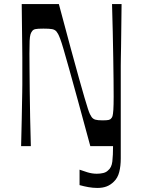

<svg xmlns="http://www.w3.org/2000/svg" viewBox="-20 -720 700 946"><path d="M84 0Q86 -78 87 -128Q88 -178 88.5 -209.5Q89 -241 89.5 -262.5Q90 -284 90 -303.5Q90 -323 90 -350Q90 -377 90 -396.5Q90 -416 90 -437.5Q90 -459 89.5 -490.5Q89 -522 88.5 -572Q88 -622 87 -700H270Q304 -572 328.5 -482Q353 -392 369.5 -333Q386 -274 396.5 -238.5Q407 -203 413 -184.5Q419 -166 423 -158Q427 -150 431 -144Q438 -134 449.5 -130.5Q461 -127 485 -127Q506 -127 515 -129Q524 -131 528 -137Q532 -140 534.5 -148.5Q537 -157 538.5 -179Q540 -201 540 -245Q540 -276 539.5 -325.5Q539 -375 538 -436Q537 -497 535.5 -564.5Q534 -632 532 -700H579Q578 -622 577.5 -572Q577 -522 576.5 -490.5Q576 -459 575.5 -437.5Q575 -416 575 -396.5Q575 -377 575 -350Q575 -329 575 -301Q575 -273 575 -240.5Q575 -208 575 -172.5Q575 -137 575 -99Q575 -71 575 -49.5Q575 -28 575 -10Q575 8 575 25Q575 42 575 61Q575 98 567.5 127.5Q560 157 541 175Q525 191 505.5 198.5Q486 206 460 206Q438 206 415.5 202Q393 198 372 192V116Q388 122 411 129Q434 136 457 136Q474 136 488.5 132.5Q503 129 512 120Q530 106 533.5 75.5Q537 45 537 0H425Q389 -133 363.5 -226Q338 -319 321 -379.5Q304 -440 293.5 -476Q283 -512 276.5 -529Q270 -546 266 -553Q262 -560 258 -565Q250 -574 236.5 -576.5Q223 -579 194 -579Q165 -579 154 -576.5Q143 -574 138 -566Q133 -560 130 -550Q127 -540 126 -519Q125 -498 125 -456Q125 -427 125.5 -379Q126 -331 126.5 -270Q127 -209 128.5 -140.5Q130 -72 132 0Z"/></svg>

Font: Ojuju Medium
Style: Regular
Weight: 500
Designer: Chisaokwu Joboson, Mirko Velimirovic
Foundry: Udi Foundry
Version: Version 1.000